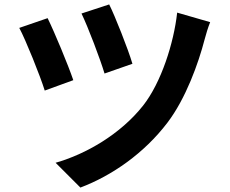

<svg xmlns="http://www.w3.org/2000/svg" viewBox="-20 -799 1040 867"><path d="M473 -779 348 -738C378 -676 433 -531 452 -467L578 -511C559 -576 498 -730 473 -779ZM780 -742C765 -605 708 -426 626 -322C524 -193 368 -103 231 -64L343 48C486 -6 631 -107 736 -245C819 -354 876 -513 904 -621C910 -644 919 -674 929 -699L780 -742ZM195 -717 67 -673C96 -619 162 -455 182 -390L311 -437C288 -505 226 -654 195 -717Z"/></svg>

Font: Noto Sans CJK KR Bold
Style: Regular
Weight: 700
Designer: Ryoko NISHIZUKA (kana & ideographs); Paul D. Hunt (Latin, Greek & Cyrillic); Wenlong ZHANG (bopomofo); Sandoll Communica
Foundry: Adobe Systems Incorporated
Version: Version 1.004;PS 1.004;hotconv 1.0.82;makeotf.lib2.5.63406